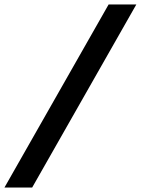

<svg xmlns="http://www.w3.org/2000/svg" viewBox="-64 -736 635 866"><path d="M-44 110H81L551 -716H426Z"/></svg>

Font: Uncut Sans Semibold
Style: Italic
Weight: 600
Italic angle: -10°
Designer: Kasper Nordkvist
Foundry: Uncut Type
Version: Version 1.111;FEAKit 1.0